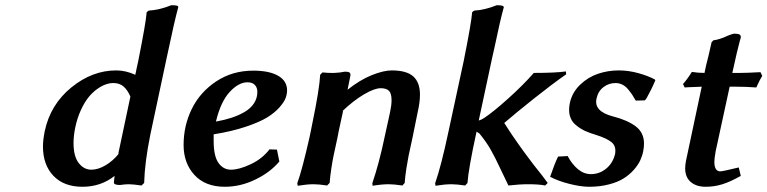

<svg xmlns="http://www.w3.org/2000/svg" viewBox="-20 -712 2966 742"><path d="M418 -391.1Q403.8 -391.1 388.4 -385.7Q373 -380.4 355.2 -367.7Q337.4 -355 322 -335.9Q306.6 -316.9 292.7 -286.9Q278.8 -256.8 271 -220.2Q264.2 -188 264.2 -159.2Q264.2 -107.9 284.2 -82Q304.2 -56.2 333 -56.2Q358.9 -56.2 387.9 -73.2Q417 -90.3 439.9 -119.1L437 -117.2Q459 -218.8 483.9 -338.9Q472.7 -364.7 457.3 -377.9Q441.9 -391.1 418 -391.1ZM429.2 -439.9Q465.8 -439.9 502.9 -422.9Q504.4 -429.7 508.1 -448Q511.7 -466.3 514.2 -476.1Q543.9 -624.5 546.9 -665L554.2 -670.9Q597.7 -673.8 642.1 -691.9Q657.7 -691.9 663.6 -690.2Q669.4 -688.5 668.9 -684.1Q654.8 -633.8 625 -492.2L561 -191.9Q539.1 -83.5 537.1 -4.9L526.9 4.9Q493.7 0 477.1 0Q463.9 0 443.8 2.9Q436 2.9 430.4 1.7Q424.8 0.5 422.4 -1.5Q419.9 -3.4 420.9 -5.9H419.9Q420.9 -15.1 421.4 -19.3Q421.9 -23.4 422.9 -32.2Q369.6 9.8 298.8 9.8Q226.6 9.8 186.3 -32.7Q146 -75.2 146 -146Q146 -169.9 152.8 -205.1Q174.8 -308.1 255.6 -374Q336.4 -439.9 429.2 -439.9Z M1089.4 -362.8Q1089.4 -348.6 1084 -333.5Q1078.6 -318.4 1060.3 -297.4Q1042 -276.4 1012.7 -258.3Q983.4 -240.2 929.7 -222.2Q876 -204.1 805.7 -192.9V-167Q805.7 -108.9 824.2 -82.5Q842.8 -56.2 872.6 -56.2Q903.8 -56.2 948.5 -77.1Q993.2 -98.1 1021.5 -134.8L1050.3 -133.8L1059.6 -87.9Q1024.4 -45.9 966.8 -18.1Q909.2 9.8 848.6 9.8Q773.4 9.8 731.4 -35.9Q689.5 -81.5 689.5 -151.9Q689.5 -226.6 721.4 -291.5Q753.4 -356.4 815.9 -397.7Q878.4 -439 958.5 -439Q1020.5 -439 1054.9 -419.2Q1089.4 -399.4 1089.4 -362.8ZM974.6 -356.9Q974.6 -373.5 964.8 -383.8Q955.1 -394 936.5 -394Q902.3 -394 867.7 -356.7Q833 -319.3 814.5 -242.2Q847.2 -248 874.3 -256.8Q901.4 -265.6 924.8 -279.1Q948.2 -292.5 961.4 -312.5Q974.6 -332.5 974.6 -356.9Z M1451.2 -371.1Q1427.2 -371.1 1386.5 -347.2Q1345.7 -323.2 1301.3 -280.8L1306.2 -284.2Q1303.7 -272.5 1295.7 -236.1Q1287.6 -199.7 1284.2 -180.2Q1273.4 -131.3 1269.3 -111.3Q1265.1 -91.3 1260.5 -61.3Q1255.9 -31.2 1253.9 -4.9L1244.1 4.9Q1212.4 0 1191.9 0Q1166.5 0 1130.4 5.9L1128.9 -3.9Q1147.5 -54.7 1176.3 -182.1Q1177.7 -189.9 1181.6 -207.8Q1185.5 -225.6 1187 -234.9Q1214.8 -369.1 1217.3 -422.9L1226.1 -432.1Q1273.9 -426.8 1313 -435.1Q1326.7 -435.1 1331.1 -431.4Q1335.4 -427.7 1334 -418.9L1323.2 -365.2Q1371.1 -403.3 1416.7 -421.6Q1462.4 -439.9 1494.1 -439.9Q1551.3 -439.9 1577.1 -416.7Q1603 -393.6 1603 -346.2Q1603 -316.4 1594.2 -278.8L1574.2 -180.2Q1563.5 -131.3 1559.3 -111.3Q1555.2 -91.3 1550.5 -61.3Q1545.9 -31.2 1543.9 -4.9L1535.2 4.9Q1502 0 1481.9 0Q1455.6 0 1419.9 5.9L1418.9 -3.9Q1445.3 -81.5 1466.3 -182.1L1487.3 -277.8Q1493.2 -305.2 1493.2 -324.2Q1493.2 -351.1 1483.2 -361.1Q1473.1 -371.1 1451.2 -371.1Z M1712.9 -202.1 1772 -476.1Q1801.8 -624.5 1804.7 -665L1812 -670.9Q1855.5 -673.8 1899.9 -691.9Q1915 -691.9 1921.4 -689.7Q1927.7 -687.5 1926.8 -683.1Q1914.1 -639.2 1889.6 -522Q1888.7 -517.1 1886.2 -507.1Q1883.8 -497.1 1882.8 -492.2L1830.1 -246.1Q1841.8 -249.5 1852.1 -256.8Q1886.2 -279.3 1944.3 -331.5Q2002.4 -383.8 2043 -430.2Q2127 -430.2 2167 -436L2168 -424.8Q2114.7 -387.7 2043.5 -331.1Q1972.2 -274.4 1928.7 -236.8Q1943.8 -212.9 1957.3 -192.9Q1970.7 -172.9 1983.9 -154.5Q1997.1 -136.2 2004.2 -126.2Q2011.2 -116.2 2025.4 -97.7Q2039.6 -79.1 2043.9 -73.2Q2078.6 -30.3 2096.7 -4.9L2086.9 4.9Q2063.5 0 2022 0Q1986.3 0 1944.8 4.9Q1937.5 -10.7 1916 -55.2Q1893.6 -103.5 1876 -134.3Q1858.4 -165 1833 -195.8Q1822.3 -203.1 1821.8 -203.1Q1821.8 -202.6 1821.3 -201.2Q1820.8 -199.7 1820.8 -199.2Q1790.5 -60.1 1786.6 -4.9L1777.8 4.9Q1744.6 0 1724.6 0Q1699.2 0 1663.1 5.9L1661.6 -3.9Q1684.6 -68.8 1712.9 -202.1Z M2136.7 -106.9 2173.8 -108.9Q2190.4 -77.6 2213.4 -58.3Q2236.3 -39.1 2263.7 -39.1Q2296.4 -39.1 2322.3 -60.1Q2348.1 -81.1 2356.9 -116.2Q2362.3 -146.5 2344 -161.9Q2325.7 -177.2 2285.6 -189.9Q2258.8 -197.8 2240.5 -206.3Q2222.2 -214.8 2205.1 -229Q2188 -243.2 2182.1 -264.9Q2176.3 -286.6 2182.6 -315.9Q2191.9 -356 2222.4 -385Q2252.9 -414.1 2291.3 -427Q2329.6 -439.9 2371.1 -439.9Q2409.2 -439.9 2447.5 -429.2Q2485.8 -418.5 2510.7 -404.8L2512.7 -401.9Q2498 -366.7 2478 -331.1V-332Q2477.1 -330.1 2472.7 -324.2L2437 -323.2Q2429.2 -336.9 2423.3 -345.7Q2417.5 -354.5 2407.5 -366.7Q2397.5 -378.9 2385 -385Q2372.6 -391.1 2358.9 -391.1Q2332.5 -391.1 2312 -375.2Q2291.5 -359.4 2285.6 -332Q2273.4 -281.7 2348.6 -262.2Q2404.3 -248 2436.5 -223.9Q2468.8 -199.7 2468.8 -157.2Q2468.8 -142.6 2465.8 -127.9Q2462.4 -109.9 2454.1 -92Q2445.8 -74.2 2429.2 -55.4Q2412.6 -36.6 2390.1 -22.5Q2367.7 -8.3 2333 0.7Q2298.3 9.8 2256.8 9.8Q2225.1 9.8 2181.2 -1.2Q2137.2 -12.2 2106 -28.8Q2123.5 -80.1 2136.7 -106.9Z M2653.8 -434.1Q2677.7 -430.2 2702.6 -430.2Q2709 -462.9 2717.8 -495.1Q2720.2 -506.3 2724.4 -524.4Q2728.5 -542.5 2730 -548.8L2736.8 -556.2Q2761.2 -559.1 2793 -574.2Q2804.7 -579.1 2815.9 -582Q2832 -582 2837.9 -578.6Q2843.8 -575.2 2842.8 -566.9Q2842.3 -564 2840.8 -559.3Q2839.4 -554.7 2838.9 -553.2Q2829.6 -519.5 2810.1 -430.2H2839.8Q2864.7 -430.2 2918.9 -433.1L2925.8 -418.9Q2916.5 -404.8 2902.8 -374Q2863.3 -377 2821.8 -377H2799.8Q2760.7 -199.2 2745.6 -127Q2740.7 -98.6 2740.7 -86.9Q2740.7 -49.8 2763.7 -49.8Q2772.9 -49.8 2835 -64.9L2842.8 -32.2Q2802.2 -9.3 2771.2 0.2Q2740.2 9.8 2707 9.8Q2671.4 9.8 2649.7 -8.5Q2627.9 -26.9 2627.9 -61Q2627.9 -73.2 2630.9 -89.8L2691.9 -377Q2684.6 -376.5 2668.9 -376Q2653.3 -375.5 2642.3 -375Q2631.3 -374.5 2626 -374L2619.6 -387.2Q2638.2 -408.7 2653.8 -434.1Z"/></svg>

Font: Linear Smooth
Style: Bold Italic
Weight: 700
Designer: Philipp H. Poll, Flanker
Foundry: Philipp H. Poll, reworked by Flanker
Version: Version 1.061 | FøM Fix